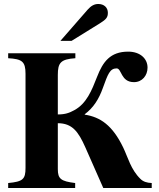

<svg xmlns="http://www.w3.org/2000/svg" viewBox="-20 -943 799 963"><path d="M283 -738H339L481 -826C513 -846 521 -856 521 -879C521 -905 502 -923 473 -923C453 -923 437 -914 420 -895ZM358 -676H21V-651C90 -647 108 -635 108 -573V-101C108 -44 95 -32 21 -25V0H357V-25C285 -34 270 -46 270 -95V-325C342 -325 373 -283 408 -204L498 0H741V-25C716 -26 698 -32 684 -46C636 -93 622 -153 598 -203C544 -315 483 -356 405 -368V-370C449 -403 476 -446 496 -502C521 -571 531 -600 565 -600C591 -600 585 -531 652 -531C693 -531 720 -564 720 -604C720 -649 683 -684 623 -684C533 -684 496 -633 467 -558C440 -489 414 -423 352 -390C328 -377 308 -369 270 -369V-567C270 -628 284 -646 358 -651Z"/></svg>

Font: XITS
Style: Bold
Weight: 700
Designer: MicroPress Inc., with final additions and corrections provided by Coen Hoffman, Elsevier (retired)
Version: Version 1.107